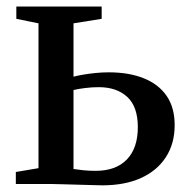

<svg xmlns="http://www.w3.org/2000/svg" viewBox="-20 -552 568 576"><path d="M27.5 0V-36L95.5 -47.5V-482L29 -495.5V-532.5H285V-495.5L200.5 -482V-322Q214 -325.5 230.5 -328.2Q247 -331 266.5 -333Q286 -335 306.5 -335Q367 -335 411.2 -317.2Q455.5 -299.5 479.8 -264.5Q504 -229.5 504 -176.5Q504 -121.5 477.8 -80.8Q451.5 -40 403 -18Q354.5 4 287 4Q274.5 4 254.2 3.2Q234 2.5 211.5 2Q189 1.5 168.5 0.8Q148 0 134.5 0ZM267 -39.5Q328 -39.5 360.8 -73.8Q393.5 -108 393.5 -170.5Q393.5 -232 361.8 -261.2Q330 -290.5 276.5 -290.5Q256.5 -290.5 236 -288Q215.5 -285.5 200.5 -282V-45Q213 -43 230.5 -41.2Q248 -39.5 267 -39.5Z"/></svg>

Font: Merriweather 72pt Medium
Style: Regular
Weight: 500
Version: Version 2.100